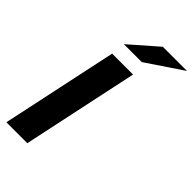

<svg xmlns="http://www.w3.org/2000/svg" viewBox="-280 -1010 1090 1090"><g transform="rotate(45 265.0 -465.5)"><path d="M11 0 160 -700H328L179 0ZM169 -785 336 -931H530L313 -785Z"/></g></svg>

Font: Red Hat Text VF
Style: Italic
Weight: 300
Italic angle: -12°
Designer: Pentagram, MCKL
Foundry: Pentagram, MCKL
Version: Version 1.023